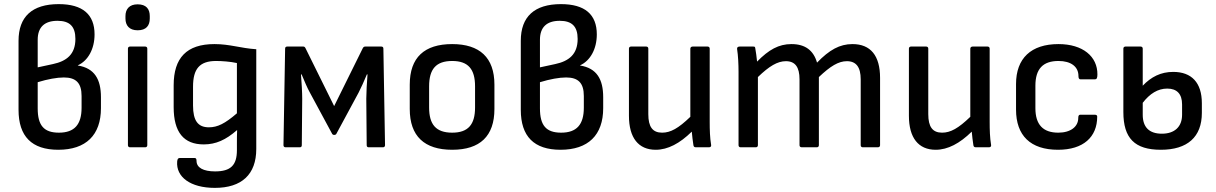

<svg xmlns="http://www.w3.org/2000/svg" viewBox="-20 -715 5905 932"><path d="M263 12C397 12 470 -59 470 -190V-243C470 -330 439 -384 358 -397V-398C407 -420 439 -477 439 -548C439 -645 381 -695 265 -695C136 -695 70 -634 70 -517V-182C70 -53 134 12 263 12ZM163 -388V-522C163 -583 196 -614 259 -614C318 -614 346 -587 346 -526C346 -451 303 -418 237 -404ZM266 -71C193 -71 163 -106 163 -189V-316C212 -331 257 -339 290 -339C349 -339 376 -312 376 -249V-192C376 -110 341 -71 266 -71Z M648 -568C690 -568 707 -591 707 -625V-637C707 -671 690 -694 648 -694C608 -694 589 -671 589 -637V-625C589 -591 608 -568 648 -568ZM611 0H685C691 0 695 -4 695 -10V-479C695 -485 691 -489 685 -489H611C605 -489 601 -485 601 -479V-10C601 -4 605 0 611 0Z M1023 197C1153 197 1224 132 1224 8V-476C1147 -481 1096 -501 1021 -501C886 -501 823 -434 823 -301V-195C823 -73 872 -14 969 -14C1028 -14 1076 -36 1130 -83H1131C1130 -61 1130 -39 1130 -17V14C1130 87 1100 117 1024 117C967 117 934 99 934 66C934 56 931 52 925 52H852C845 52 841 57 840 69C834 144 904 197 1023 197ZM994 -97C941 -97 917 -129 917 -203V-294C917 -381 949 -419 1029 -419C1056 -419 1099 -416 1130 -409V-165C1072 -115 1036 -97 994 -97Z M1366 0H1435C1441 0 1445 -3 1445 -10L1447 -236C1447 -265 1444 -317 1441 -354H1444C1458 -321 1471 -289 1484 -266L1593 -64C1596 -61 1598 -60 1602 -60C1607 -60 1609 -61 1612 -64L1721 -266C1733 -289 1747 -321 1761 -354H1764C1761 -317 1758 -265 1758 -236L1760 -10C1760 -3 1764 0 1770 0H1839C1845 0 1849 -4 1849 -10L1841 -479C1841 -486 1837 -489 1831 -489H1753C1748 -489 1744 -487 1741 -481L1602 -200L1463 -481C1460 -487 1457 -489 1452 -489H1374C1368 -489 1364 -486 1364 -479L1356 -10C1356 -4 1360 0 1366 0Z M2175 12C2310 12 2380 -54 2380 -186V-304C2380 -436 2308 -501 2175 -501C2040 -501 1969 -436 1969 -304V-186C1969 -54 2040 12 2175 12ZM2175 -71C2096 -71 2063 -111 2063 -193V-296C2063 -379 2096 -419 2175 -419C2253 -419 2286 -379 2286 -296V-193C2286 -111 2253 -71 2175 -71Z M2701 12C2835 12 2908 -59 2908 -190V-243C2908 -330 2877 -384 2796 -397V-398C2845 -420 2877 -477 2877 -548C2877 -645 2819 -695 2703 -695C2574 -695 2508 -634 2508 -517V-182C2508 -53 2572 12 2701 12ZM2601 -388V-522C2601 -583 2634 -614 2697 -614C2756 -614 2784 -587 2784 -526C2784 -451 2741 -418 2675 -404ZM2704 -71C2631 -71 2601 -106 2601 -189V-316C2650 -331 2695 -339 2728 -339C2787 -339 2814 -312 2814 -249V-192C2814 -110 2779 -71 2704 -71Z M3163 12C3222 12 3280 -19 3338 -76C3340 -53 3343 -30 3346 -10C3347 -3 3351 0 3358 0H3421C3429 0 3433 -4 3432 -11C3426 -46 3425 -86 3425 -123V-479C3425 -485 3421 -489 3415 -489H3342C3336 -489 3331 -485 3331 -479V-148C3273 -92 3235 -71 3194 -71C3148 -71 3127 -99 3127 -161V-479C3127 -485 3123 -489 3117 -489H3043C3037 -489 3033 -485 3033 -479V-153C3033 -46 3079 12 3163 12Z M3575 0H3649C3655 0 3659 -4 3659 -10V-341C3714 -394 3754 -418 3795 -418C3840 -418 3861 -389 3861 -330V-10C3861 -4 3865 0 3872 0H3945C3951 0 3955 -4 3955 -10V-341C4011 -394 4050 -418 4091 -418C4136 -418 4158 -389 4158 -330V-10C4158 -4 4162 0 4168 0H4241C4248 0 4252 -4 4252 -10V-337C4252 -445 4206 -501 4118 -501C4056 -501 4006 -473 3946 -411C3929 -470 3889 -501 3822 -501C3760 -501 3712 -474 3655 -416C3653 -440 3649 -463 3646 -482C3645 -488 3643 -489 3636 -489H3570C3561 -489 3557 -484 3558 -477C3563 -445 3565 -403 3565 -366V-10C3565 -4 3569 0 3575 0Z M4522 12C4581 12 4639 -19 4697 -76C4699 -53 4702 -30 4705 -10C4706 -3 4710 0 4717 0H4780C4788 0 4792 -4 4791 -11C4785 -46 4784 -86 4784 -123V-479C4784 -485 4780 -489 4774 -489H4701C4695 -489 4690 -485 4690 -479V-148C4632 -92 4594 -71 4553 -71C4507 -71 4486 -99 4486 -161V-479C4486 -485 4482 -489 4476 -489H4402C4396 -489 4392 -485 4392 -479V-153C4392 -46 4438 12 4522 12Z M5116 12C5239 12 5306 -50 5306 -149C5306 -155 5302 -158 5295 -158H5223C5217 -158 5214 -153 5214 -142C5214 -100 5177 -71 5117 -71C5043 -71 5006 -110 5006 -190V-299C5006 -381 5043 -419 5118 -419C5178 -419 5215 -392 5215 -346C5215 -336 5218 -330 5224 -330H5296C5303 -330 5307 -336 5307 -353C5308 -441 5236 -501 5118 -501C4985 -501 4912 -432 4912 -307V-183C4912 -57 4982 12 5116 12Z M5615 12C5744 12 5814 -50 5814 -167V-214C5814 -314 5764 -366 5675 -366C5615 -366 5568 -342 5527 -299V-479C5527 -485 5523 -489 5517 -489H5443C5437 -489 5433 -485 5433 -479V-171C5433 -44 5488 12 5615 12ZM5527 -158V-216C5561 -260 5600 -285 5646 -285C5693 -285 5718 -259 5718 -208V-158C5718 -99 5681 -66 5620 -66C5558 -66 5527 -98 5527 -158Z"/></svg>

Font: Sofia Sans Cond SemiBold
Style: Regular
Weight: 600
Width: 3
Designer: Botio Nikoltchev, Ani Petrova
Foundry: lettersoup
Version: Version 4.100